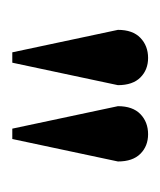

<svg xmlns="http://www.w3.org/2000/svg" viewBox="6 -714 264 317"><g transform="rotate(90 138.5 -556.0)"><path d="M202.1 -668Q221.7 -668 234.4 -655.3Q247.1 -642.6 247.1 -618.2L210 -443.8H192.9L155.8 -618.2Q155.8 -642.6 168.9 -655.3Q182.1 -668 202.1 -668ZM76.2 -668Q95.7 -668 108.4 -655.3Q121.1 -642.6 121.1 -618.2L84 -443.8H66.9L29.8 -618.2Q29.8 -642.6 43 -655.3Q56.2 -668 76.2 -668Z"/></g></svg>

Font: Arapey-Regular
Style: Regular
Weight: 400
Designer: Eduardo Rodriguez Tunni
Foundry: Eduardo Rodriguez Tunni
Version: Version 1.002